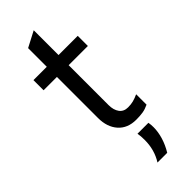

<svg xmlns="http://www.w3.org/2000/svg" viewBox="-309 -737 1018 1018"><g transform="rotate(-45 200.0 -228.0)"><path d="M213 -522H357V-446H213V-147Q213 -110 229.5 -87.5Q246 -65 278 -65Q300 -65 317.5 -69.5Q335 -74 357 -84V-6Q334 5 313 8.5Q292 12 262 12Q198 12 161.5 -29Q125 -70 125 -138V-446H25V-522H125V-662L213 -708ZM296 69Q299 86 299 105Q299 140 287.5 178Q276 216 254 252H181Q218 194 218 119Q218 89 214 69Z"/></g></svg>

Font: Amiko
Style: Regular
Weight: 400
Designer: Pablo Impallari, Rodrigo Fuenzalida, Andres Torresi
Foundry: Impallari Type
Version: Version 1.001; ttfautohint (v1.3)